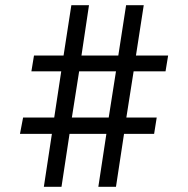

<svg xmlns="http://www.w3.org/2000/svg" viewBox="-20 -720 725 740"><path d="M149 0 180 -204H57L69 -267H189L216 -445H101L111 -506H225L255 -700H323L294 -506H436L466 -700H534L504 -506H628L618 -445H495L467 -267H584L574 -204H458L427 0H359L390 -204H248L217 0ZM257 -267H399L427 -445H285Z"/></svg>

Font: Overpass Light
Style: Regular
Weight: 300
Designer: Delve Withrington, Thomas Jockin
Foundry: Delve Fonts
Version: Version 3.000;DELV;Overpass